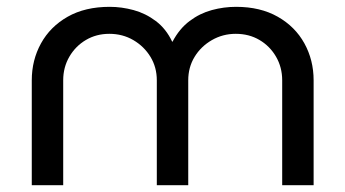

<svg xmlns="http://www.w3.org/2000/svg" viewBox="-20 -542 1011 562"><path d="M73 0V-307Q73 -366 100 -415Q127 -464 178 -493Q229 -522 301 -522Q336 -522 371 -512.5Q406 -503 436 -480.5Q466 -458 484 -420H485Q505 -458 535 -480.5Q565 -503 600 -512.5Q635 -522 671 -522Q742 -522 793 -493Q844 -464 871 -415Q898 -366 898 -307V0H806V-307Q806 -345 788 -376Q770 -407 739.5 -425Q709 -443 670 -443Q632 -443 600 -424.5Q568 -406 549.5 -375.5Q531 -345 531 -307V0H439V-307Q439 -345 420.5 -375.5Q402 -406 370.5 -424.5Q339 -443 300 -443Q262 -443 231.5 -425Q201 -407 183 -376Q165 -345 165 -307V0Z"/></svg>

Font: MuseoModerno Thin
Style: Regular
Weight: 400
Version: Version 1.003